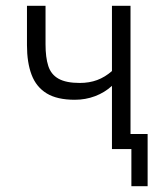

<svg xmlns="http://www.w3.org/2000/svg" viewBox="-20 -514 567 662"><path d="M433 128V0H368V-52H489V128ZM366 0V-218Q341 -195 308 -182.5Q275 -170 238 -170Q177 -170 141 -192Q105 -214 89 -256Q73 -298 73 -358V-494H137V-361Q137 -316 146.5 -286.5Q156 -257 182 -242.5Q208 -228 255 -228Q288 -228 315 -238Q342 -248 366 -269V-494H430V0Z"/></svg>

Font: Nunito Sans 7pt Condensed Light
Style: Regular
Weight: 300
Width: 3
Designer: Vernon Adams
Foundry: Vernon Adams
Version: Version 3.101;gftools[0.9.27]